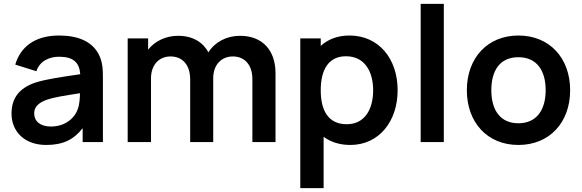

<svg xmlns="http://www.w3.org/2000/svg" viewBox="-20 -740 3030 1000"><path d="M221 15C307 15 364.5 -12.5 410.5 -72.5V0H516V-331.5C516 -378 514.5 -416.5 495.5 -454.5C460 -526 383.5 -555 287.5 -555C160.5 -555 86 -494.5 59.5 -403.5L169.5 -369C187.5 -424 239 -444.5 287.5 -444.5C361 -444.5 393.5 -415.5 398 -353.5C303.5 -339.5 220 -328 163 -309.5C77.5 -280 40 -226.5 40 -148C40 -59 103.5 15 221 15ZM158 -149.5C158 -184.5 182 -205 223.5 -220.5C261.5 -233.5 310.5 -241 396.5 -254.5C396 -229.5 394.5 -195 384.5 -170.5C372.5 -133 327 -81 245 -81C188 -81 158 -110 158 -149.5Z M1294.5 -328V0H1415V-358.5C1415 -475.5 1349.5 -553.5 1230 -553.5C1160 -553.5 1099 -521 1065.5 -467.5C1037 -520 984 -553.5 908 -553.5C843 -553.5 787 -526 751.5 -481.5V-540H645V0H766.5V-332.5C766.5 -400 806.5 -446 868 -446C931 -446 970.5 -401.5 970.5 -326.5V0H1090.5V-332.5C1090.5 -404 1134.5 -446 1192.5 -446C1254.5 -446 1294.5 -402 1294.5 -328Z M1804.5 15C1954 15 2051 -108 2051 -270C2051 -434 1953 -555 1800 -555C1738.5 -555 1688.5 -535.5 1650.5 -501V-540H1544V240H1665.5V-27.5C1702 -0.5 1748.5 15 1804.5 15ZM1650.5 -270C1650.5 -375.5 1690 -447 1782 -447C1879 -447 1923.5 -368 1923.5 -270C1923.5 -171 1880 -93 1786 -93C1689 -93 1650.5 -165.5 1650.5 -270Z M2171 0H2291.5V-720H2171Z M2680 15C2841.5 15 2949.5 -101.5 2949.5 -270C2949.5 -437 2843 -555 2680 -555C2520.5 -555 2411.5 -439.5 2411.5 -270C2411.5 -103 2517.5 15 2680 15ZM2539 -270C2539 -372 2583 -442 2680 -442C2774.5 -442 2822 -374.5 2822 -270C2822 -168.5 2775.5 -98 2680 -98C2587 -98 2539 -165 2539 -270Z"/></svg>

Font: Manrope
Style: Bold
Weight: 700
Designer: Mikhail Sharanda
Foundry: Mikhail Sharanda
Version: Version 4.505;FEAKit 1.0